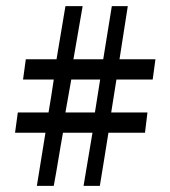

<svg xmlns="http://www.w3.org/2000/svg" viewBox="-20 -619 554 625"><path d="M359 -360H477L486 -426H369L396 -599H344C334 -541 326 -484 316 -426H219L249 -599H193C183 -541 174 -484 164 -426H64L55 -360H155C150 -323 144 -290 138 -253H38L29 -187H128L100 -14H155C166 -72 174 -127 185 -187H281L252 -14H305C315 -72 323 -127 333 -187H452L460 -253H342ZM289 -253H193C199 -290 206 -323 212 -360H306Z"/></svg>

Font: Libertinus Sans
Style: Bold
Weight: 700
Designer: Philipp H. Poll, Khaled Hosny
Foundry: Caleb Maclennan
Version: Version 7.050;RELEASE